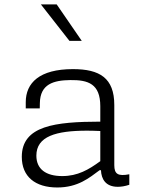

<svg xmlns="http://www.w3.org/2000/svg" viewBox="-20 -818 660 850"><path d="M303 -512C154.5 -512 94 -451 94 -365.5V-338H156L156.5 -362C158 -446 217 -462.5 291 -463.5C370.5 -464.5 424 -447 424 -347.5V-279.5C225 -279 76.5 -262 76.5 -123.5C76.5 -36 136 12 233.5 12C325.5 12 375.5 -31 421 -64.5H427C428.5 -25.5 447.5 9 501.5 9C516 9 533.5 6.5 552.5 0V-46.5C502.5 -37 486 -47 486 -87V-353C486 -473 421 -512 303 -512ZM342 -637 231 -798.5H161L287.5 -637ZM141 -129C141 -214.5 228 -239.5 365.5 -239.5C380.5 -239.5 402.5 -239 424 -238V-104.5C372 -66.5 324 -38.5 255.5 -38.5C183.5 -38.5 141 -69 141 -129Z"/></svg>

Font: Monaspace Neon ExtraLight
Style: Regular
Weight: 200
Designer: Riley Cran & the Lettermatic Team
Foundry: Lettermatic
Version: Version 1.200 (Monaspace Neon)